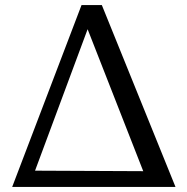

<svg xmlns="http://www.w3.org/2000/svg" viewBox="-20 -736 738 756"><path d="M28 0 301 -716H381L671 0ZM544 -62 325 -621 118 -64Z"/></svg>

Font: Lora Medium
Style: Regular
Weight: 500
Designer: Olga Karpushina, Alexei Vanyashin (Cyrillic)
Foundry: Cyreal
Version: Version 3.004